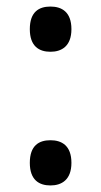

<svg xmlns="http://www.w3.org/2000/svg" viewBox="-20 -559 308 586"><path d="M134 -401C168 -401 198 -418 198 -470C198 -523 168 -539 134 -539C99 -539 71 -523 71 -470C71 -418 99 -401 134 -401ZM134 7C168 7 198 -10 198 -62C198 -115 168 -131 134 -131C99 -131 71 -115 71 -62C71 -10 99 7 134 7Z"/></svg>

Font: Noto Serif Hebrew SemiCondensed Medium
Style: Regular
Weight: 500
Width: 4
Designer: Monotype Design Team
Foundry: Monotype Imaging Inc.
Version: Version 2.004